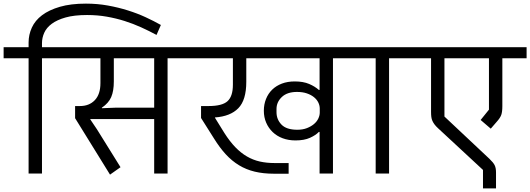

<svg xmlns="http://www.w3.org/2000/svg" viewBox="-40 -959 2930 1061"><path d="M118 -637H-20V-698H118V-724Q118 -767 136 -806.5Q154 -846 192.5 -875Q231 -904 291 -921.5Q351 -939 435 -939Q498 -939 556 -928.5Q614 -918 666.5 -901.5Q719 -885 764.5 -864Q810 -843 849 -821L825 -766Q784 -788 740 -808Q696 -828 648.5 -843Q601 -858 549.5 -867Q498 -876 441 -876Q370 -876 322.5 -862.5Q275 -849 246 -827.5Q217 -806 204.5 -778Q192 -750 192 -721V-698H330V-637H192V0H118Z M375 -306V-373H402Q453 -373 484 -405.5Q515 -438 515 -500V-637H290V-698H1024V-637H886V0H812V-301H459V-299L496 -244L626 -35L568 6ZM523 -361 599 -364H812V-637H589V-509Q589 -456 574.5 -422.5Q560 -389 523 -364Z M1475 1Q1415 1 1367.5 -10.5Q1320 -22 1280.5 -46Q1241 -70 1207.5 -106.5Q1174 -143 1143 -193L1071 -307V-373H1113Q1188 -373 1217.5 -400Q1247 -427 1247 -491V-637H984V-698H1938V-637H1800V0H1726V-230H1722Q1705 -212 1673 -197.5Q1641 -183 1593 -183Q1554 -183 1522 -195Q1490 -207 1467 -229Q1444 -251 1431 -281Q1418 -311 1418 -347Q1418 -382 1430 -412Q1442 -442 1464 -463.5Q1486 -485 1517.5 -497Q1549 -509 1589 -509Q1636 -509 1668.5 -495Q1701 -481 1722 -462H1726V-637H1321V-507Q1321 -406 1277 -361Q1233 -316 1148 -310V-308L1200 -224Q1230 -177 1260.5 -145.5Q1291 -114 1324.5 -94.5Q1358 -75 1395.5 -66.5Q1433 -58 1477 -58H1555V1ZM1603 -242Q1633 -242 1656 -251Q1679 -260 1695 -273.5Q1711 -287 1719 -304Q1727 -321 1727 -337V-359Q1727 -376 1719 -392.5Q1711 -409 1695 -422Q1679 -435 1655.5 -443Q1632 -451 1601 -451Q1547 -451 1517.5 -423Q1488 -395 1488 -357V-339Q1488 -299 1515.5 -270.5Q1543 -242 1603 -242Z M2036 -637H1898V-698H2248V-637H2110V0H2036Z M2629 -20 2381 -250Q2369 -261 2361.5 -271Q2354 -281 2349.5 -291Q2345 -301 2343.5 -313Q2342 -325 2342 -341V-637H2208V-698H2870V-637H2736V-373Q2736 -341 2730 -324Q2724 -307 2704 -285L2672 -248L2616 -296L2662 -353V-637H2416V-315L2665 -81Q2686 -61 2693.5 -46Q2701 -31 2701 -6V82H2629Z"/></svg>

Font: IBM Plex Sans Devanagari
Style: Regular
Weight: 400
Designer: Mike Abbink, Paul van der Laan, Pieter van Rosmalen, Erin McLaughlin
Foundry: Bold Monday
Version: Version 1.1